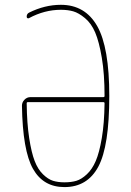

<svg xmlns="http://www.w3.org/2000/svg" viewBox="-20 -760 540 790"><path d="M94.7 -339.8Q89.8 -339.8 89.8 -335Q90.8 -252 100.1 -191.9Q109.4 -131.8 122.6 -97.7Q135.7 -63.5 156.7 -43Q177.7 -22.5 198.2 -16.1Q218.8 -9.8 245.1 -9.8Q273.4 -9.8 294.4 -16.1Q315.4 -22.5 337.4 -43Q359.4 -63.5 374 -97.7Q388.7 -131.8 398.9 -191.9Q409.2 -252 410.2 -335Q410.2 -339.8 405.3 -339.8ZM245.1 9.8Q158.2 9.8 115.7 -65.4Q73.2 -140.6 70.3 -325.2Q70.3 -338.9 80.6 -349.6Q90.8 -360.4 105.5 -360.4H405.3Q410.2 -360.4 410.2 -365.2Q410.2 -456.1 398.9 -522.5Q387.7 -588.9 371.6 -626.5Q355.5 -664.1 329.6 -685.5Q303.7 -707 281.2 -713.4Q258.8 -719.7 230.5 -719.7Q163.1 -719.7 99.6 -685.5Q96.7 -683.6 93.3 -685.1Q89.8 -686.5 89.8 -691.4Q89.8 -703.1 99.6 -708Q164.1 -740.2 230.5 -740.2Q330.1 -740.2 379.9 -652.8Q429.7 -565.4 429.7 -365.2Q429.7 -159.2 384.8 -74.7Q339.8 9.8 245.1 9.8Z"/></svg>

Font: Rounded-X Mgen+ 2m thin
Style: Regular
Weight: 100
Designer: [Source Han Sans]
Ryoko NISHIZUKA  (kana & ideographs); Paul D. Hunt (Latin, Greek & Cyrillic); Wenlong ZHANG  (bopomofo
Version: Version 1.059.20150602